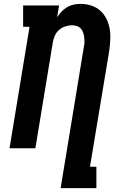

<svg xmlns="http://www.w3.org/2000/svg" viewBox="-20 -763 640 988"><path d="M292 205 411 -519Q414 -532 414.5 -545Q415 -558 413.5 -570.5Q412 -583 408 -595Q404 -607 396 -616Q388 -625 375.5 -629Q363 -633 350 -633Q333 -633 315.5 -627Q298 -621 284 -609Q270 -597 262.5 -580Q255 -563 252 -546L162 0H29L132 -625H99V-735H284L274 -674Q284 -690 297 -703.5Q310 -717 326 -726.5Q342 -736 359.5 -739.5Q377 -743 395 -743Q423 -743 449.5 -734.5Q476 -726 496 -708Q516 -690 528 -665.5Q540 -641 544.5 -614Q549 -587 547.5 -558Q546 -529 542 -501L443 95H476V205Z"/></svg>

Font: Iosevka Slab XBdEx
Style: Italic
Weight: 800
Width: 7
Italic angle: -9°
Monospace: yes
Designer: Belleve Invis
Foundry: Belleve Invis
Version: Version 11.1.1; ttfautohint (v1.8.3)